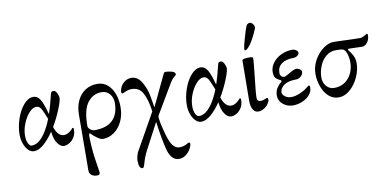

<svg xmlns="http://www.w3.org/2000/svg" viewBox="-85 -936 2999 1488"><g transform="rotate(-10 1414.0 -192.5)"><path d="M35 -131Q35 -191 56.5 -254.5Q78 -318 114 -359.5Q150 -401 190 -401Q223 -401 244 -366Q265 -331 285 -254Q286 -251 287 -251Q288 -251 289 -254Q310 -318 328 -395Q331 -409 335.5 -414Q340 -419 352 -419Q368 -419 379 -396Q390 -373 390 -359Q390 -335 364 -271Q338 -207 301 -144Q314 -105 332.5 -86.5Q351 -68 373 -68Q392 -68 409.5 -78Q427 -88 438 -101Q440 -103 443 -107Q446 -111 449 -111Q455 -111 456 -108Q457 -105 457 -96Q457 -63 441.5 -37.5Q426 -12 403 1.5Q380 15 359 15Q333 15 309.5 -18Q286 -51 280 -111Q241 -54 201 -19.5Q161 15 124 15Q100 15 79.5 -5.5Q59 -26 47 -59.5Q35 -93 35 -131ZM251 -160Q264 -186 274 -213Q249 -278 235.5 -299.5Q222 -321 199 -321Q172 -321 143 -289.5Q114 -258 94.5 -209.5Q75 -161 75 -114Q75 -80 86.5 -55.5Q98 -31 114 -31Q152 -31 186.5 -65Q221 -99 251 -160Z M512 234 513 109 515 -204Q515 -264 537 -312Q559 -360 600 -387Q641 -414 695 -414Q743 -414 776.5 -384.5Q810 -355 826.5 -308Q843 -261 843 -208Q843 -144 819 -93.5Q795 -43 754 -14.5Q713 14 665 14Q650 14 622.5 -5Q595 -24 576 -45Q575 -47 572 -47Q569 -47 567 -40Q565 -33 565 -22Q565 20 570 78Q573 118 579.5 160.5Q586 203 588 216Q595 256 595 263Q595 277 590 281Q585 285 570 285Q546 285 529 272Q512 259 512 234ZM805 -246Q805 -288 780.5 -316.5Q756 -345 717 -345Q650 -345 607 -289Q564 -233 564 -105Q564 -91 580.5 -77.5Q597 -64 615 -64Q710 -64 757.5 -111Q805 -158 805 -246Z M900 225Q900 213 905 192Q910 171 918 157L1079 -129L1077 -145Q1065 -228 1037.5 -278Q1010 -328 951 -328Q926 -328 903 -317.5Q880 -307 878 -307Q872 -307 870 -309.5Q868 -312 868 -319Q868 -340 880 -362Q892 -384 914 -399Q936 -414 965 -414Q1011 -414 1042 -364.5Q1073 -315 1085 -252L1101 -158L1207 -381Q1209 -384 1213 -393.5Q1217 -403 1221.5 -408.5Q1226 -414 1230 -414Q1252 -414 1280.5 -407Q1309 -400 1309 -381Q1309 -376 1290 -361Q1276 -350 1262 -327Q1248 -304 1246 -300L1123 -92Q1118 -83 1119 -72Q1124 -28 1139 27Q1162 120 1185.5 150.5Q1209 181 1238 181Q1261 181 1276 175.5Q1291 170 1302 163.5Q1313 157 1315 157Q1319 157 1322.5 159.5Q1326 162 1326 166Q1326 184 1311.5 209Q1297 234 1273 251.5Q1249 269 1221 269Q1159 269 1135 179Q1113 94 1095 -42H1093L986 161Q962 206 948 259Q942 278 938.5 284Q935 290 929 290Q900 290 900 225Z M1351 -131Q1351 -191 1372.5 -254.5Q1394 -318 1430 -359.5Q1466 -401 1506 -401Q1539 -401 1560 -366Q1581 -331 1601 -254Q1602 -251 1603 -251Q1604 -251 1605 -254Q1626 -318 1644 -395Q1647 -409 1651.5 -414Q1656 -419 1668 -419Q1684 -419 1695 -396Q1706 -373 1706 -359Q1706 -335 1680 -271Q1654 -207 1617 -144Q1630 -105 1648.5 -86.5Q1667 -68 1689 -68Q1708 -68 1725.5 -78Q1743 -88 1754 -101Q1756 -103 1759 -107Q1762 -111 1765 -111Q1771 -111 1772 -108Q1773 -105 1773 -96Q1773 -63 1757.5 -37.5Q1742 -12 1719 1.5Q1696 15 1675 15Q1649 15 1625.5 -18Q1602 -51 1596 -111Q1557 -54 1517 -19.5Q1477 15 1440 15Q1416 15 1395.5 -5.5Q1375 -26 1363 -59.5Q1351 -93 1351 -131ZM1567 -160Q1580 -186 1590 -213Q1565 -278 1551.5 -299.5Q1538 -321 1515 -321Q1488 -321 1459 -289.5Q1430 -258 1410.5 -209.5Q1391 -161 1391 -114Q1391 -80 1402.5 -55.5Q1414 -31 1430 -31Q1468 -31 1502.5 -65Q1537 -99 1567 -160Z M1832 0ZM1833 -86 1836 -394Q1836 -404 1847.5 -407.5Q1859 -411 1897 -411Q1913 -411 1917 -407.5Q1921 -404 1921 -394Q1921 -376 1910 -277Q1893 -130 1893 -95Q1893 -64 1921 -64Q1936 -64 1952 -70.5Q1968 -77 1971 -78Q1977 -78 1979 -74.5Q1981 -71 1981 -62Q1981 -49 1968 -30.5Q1955 -12 1933.5 1Q1912 14 1889 14Q1863 14 1847.5 -11.5Q1832 -37 1833 -86ZM1865 -484Q1865 -497 1884 -564Q1903 -631 1914 -657Q1918 -665 1926 -670Q1934 -675 1941 -675Q1955 -675 1966.5 -659.5Q1978 -644 1976 -631Q1975 -625 1961.5 -595Q1948 -565 1930.5 -534.5Q1913 -504 1899 -490Q1893 -483 1885.5 -477Q1878 -471 1872 -471Q1867 -471 1866 -473Q1865 -475 1865 -478.5Q1865 -482 1865 -484Z M2051 -81Q2051 -117 2067.5 -142Q2084 -167 2099 -177Q2107 -183 2107 -188Q2107 -192 2101 -195Q2075 -207 2063 -221.5Q2051 -236 2051 -268Q2051 -306 2076 -339.5Q2101 -373 2142.5 -392.5Q2184 -412 2230 -412Q2246 -412 2260 -402.5Q2274 -393 2274 -381Q2274 -368 2259.5 -358Q2245 -348 2227 -348Q2168 -348 2134.5 -323Q2101 -298 2101 -252Q2101 -236 2110.5 -226Q2120 -216 2133 -216Q2143 -216 2176 -236Q2218 -261 2234 -261Q2250 -261 2263 -251.5Q2276 -242 2276 -231Q2276 -211 2257.5 -195.5Q2239 -180 2221 -180Q2179 -180 2148 -169Q2123 -160 2107 -141Q2091 -122 2091 -100Q2091 -83 2111.5 -67.5Q2132 -52 2160 -52Q2192 -52 2229 -68Q2266 -84 2286 -101Q2293 -106 2299.5 -111.5Q2306 -117 2307 -117Q2313 -117 2315 -113.5Q2317 -110 2317 -100Q2317 -69 2295 -43Q2273 -17 2237 -1.5Q2201 14 2162 14Q2118 14 2084.5 -13.5Q2051 -41 2051 -81Z M2375 -195Q2375 -253 2403.5 -304Q2432 -355 2474.5 -385.5Q2517 -416 2555 -416Q2592 -416 2649 -413Q2675 -412 2705 -411Q2735 -410 2764 -410Q2780 -410 2799 -421.5Q2818 -433 2820 -433Q2828 -433 2828 -424Q2828 -388 2809.5 -364.5Q2791 -341 2768 -341L2664 -344Q2656 -344 2656 -338Q2656 -334 2660 -330Q2678 -308 2691 -282.5Q2704 -257 2704 -223Q2704 -172 2679.5 -116.5Q2655 -61 2613 -23.5Q2571 14 2522 14Q2475 14 2442 -17.5Q2409 -49 2392 -97.5Q2375 -146 2375 -195ZM2657 -239Q2657 -273 2646 -307.5Q2635 -342 2612 -347Q2594 -350 2562 -350Q2517 -350 2483.5 -321.5Q2450 -293 2432.5 -248.5Q2415 -204 2415 -160Q2415 -119 2439.5 -91.5Q2464 -64 2500 -64Q2549 -64 2584.5 -88.5Q2620 -113 2638.5 -153Q2657 -193 2657 -239Z"/></g></svg>

Font: EB Garamond
Style: Regular
Weight: 400
Designer: Georg Duffner and Octavio Pardo
Foundry: Georg Duffner
Version: Version 1.000; ttfautohint (v1.6)